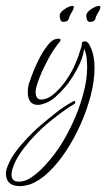

<svg xmlns="http://www.w3.org/2000/svg" viewBox="-100 -348 380 650"><path d="M-33 282Q-63 282 -74 264Q-80 253 -80 241Q-80 229 -74.5 215Q-69 201 -61 187Q-47 164 -28 142Q-9 120 9.5 102Q28 84 40 74Q60 57 89 34Q118 11 148 -5Q150 -6 152 -6Q155 -6 155 -3Q155 3 150 5Q137 12 117 26.5Q97 41 77.5 56.5Q58 72 45 84Q35 93 17.5 111Q0 129 -17.5 151.5Q-35 174 -47 197Q-51 205 -56 218.5Q-61 232 -61 244Q-61 254 -55.5 260.5Q-50 267 -36 267Q-15 267 7 252Q29 237 50 214.5Q71 192 87.5 169.5Q104 147 113 131Q137 91 156.5 44.5Q176 -2 187 -51Q198 -100 194 -144Q193 -164 185 -183Q181 -151 161.5 -115Q142 -79 122 -55Q106 -36 88.5 -20.5Q71 -5 54 1Q39 7 28 7Q10 7 2 -5Q-6 -17 -6 -35Q-6 -49 -3 -62Q-1 -68 7.5 -92Q16 -116 30.5 -145Q45 -174 62 -195.5Q79 -217 97 -217Q105 -217 105 -213Q105 -209 101 -205Q81 -181 63.5 -148.5Q46 -116 34.5 -87Q23 -58 21 -43Q18 -11 40 -11Q58 -11 77 -25.5Q96 -40 114 -63Q136 -91 150 -121Q164 -151 170 -173Q172 -179 174.5 -186Q177 -193 177 -200V-201Q177 -208 188 -208Q195 -208 201 -199Q220 -168 220 -118Q220 -75 207.5 -26Q195 23 173.5 71.5Q152 120 124 162.5Q96 205 64.5 235Q33 265 2 276Q-17 282 -33 282ZM204 -274Q197 -274 194.5 -281.5Q192 -289 192 -295Q192 -306 208.5 -317Q225 -328 235 -328Q240 -328 240 -324Q240 -320 236.5 -313Q233 -306 229 -300Q225 -293 222.5 -283.5Q220 -274 204 -274ZM114 -274Q107 -274 104.5 -281.5Q102 -289 102 -295Q102 -306 118.5 -317Q135 -328 145 -328Q150 -328 150 -324Q150 -320 146.5 -313Q143 -306 139 -300Q135 -293 132.5 -283.5Q130 -274 114 -274Z"/></svg>

Font: Waterfall
Style: Regular
Weight: 400
Designer: Robert E. Leuschke
Foundry: Robert E. Leuschke
Version: Version 1.010; ttfautohint (v1.8.3)